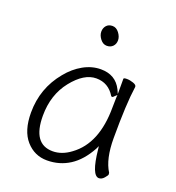

<svg xmlns="http://www.w3.org/2000/svg" viewBox="-129 -796 833 911"><g transform="rotate(20 287.5 -340.0)"><path d="M470 8Q433 8 420 -119L418 -135L411 -120Q374 -52 323 -19.5Q272 13 209 13Q146 13 103.5 -35Q61 -83 61 -175Q61 -298 138 -391Q172 -433 215 -457Q258 -481 303 -481Q378 -481 409 -418L418 -398V-475Q418 -480 434 -480Q450 -480 467 -474Q484 -468 484 -459V-457Q471 -368 471 -195Q471 -89 507 -33Q508 -29 508 -24.5Q508 -20 496 -6Q484 8 470 8ZM119 -180Q119 -37 220 -37Q266 -37 310 -70Q416 -147 416 -330Q416 -355 417 -380L418 -393L408 -384Q401 -376 397.5 -376Q394 -376 392 -378Q359 -433 297.5 -433Q236 -433 177.5 -359.5Q119 -286 119 -180ZM257 -613Q243 -631 243 -649.5Q243 -668 254 -680.5Q265 -693 284.5 -693Q304 -693 318 -674.5Q332 -656 332 -637.5Q332 -619 320.5 -607Q309 -595 290 -595Q271 -595 257 -613Z"/></g></svg>

Font: LXGW WenKai Light
Style: Regular
Weight: 300
Designer: LXGW / Fontworks Inc.
Foundry: LXGW / Fontworks Inc.
Version: Version 1.501; October 10, 2024